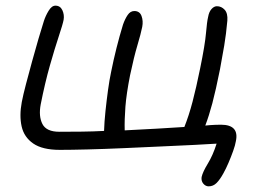

<svg xmlns="http://www.w3.org/2000/svg" viewBox="-20 -518 916 679"><path d="M718 141Q707 141 699 131.5Q691 122 693 108Q697 90 715 60.5Q733 31 746 -10Q719 -8 666.5 -5.5Q614 -3 548.5 0Q483 3 415.5 6Q348 9 289 10.5Q230 12 192 12Q130 12 97.5 -10.5Q65 -33 56.5 -71Q48 -109 57 -157Q62 -183 72 -221Q82 -259 93.5 -301Q105 -343 116 -380.5Q127 -418 135 -443Q141 -462 152 -480Q163 -498 176 -498Q193 -498 200.5 -482Q208 -466 205 -448Q202 -432 188 -390Q174 -348 156.5 -286.5Q139 -225 124 -149Q116 -107 130 -79.5Q144 -52 190 -52Q230 -52 270 -52.5Q310 -53 348 -55Q349 -87 353 -125Q357 -163 362 -199.5Q367 -236 373 -264Q390 -349 415 -431Q422 -451 431.5 -465Q441 -479 455 -479Q474 -479 480.5 -461.5Q487 -444 483 -423Q478 -398 466 -358Q454 -318 440 -252Q427 -186 423.5 -140.5Q420 -95 421 -57Q481 -60 534.5 -63Q588 -66 632 -69Q648 -109 661 -158.5Q674 -208 688 -277Q705 -360 708.5 -401Q712 -442 716 -458Q719 -476 728 -486Q737 -496 747 -496Q763 -496 774.5 -483.5Q786 -471 784 -445Q780 -399 773 -357Q766 -315 758 -273Q743 -198 731 -153Q719 -108 706 -74Q726 -76 740 -76.5Q754 -77 761 -77Q827 -77 814 -18Q812 -5 804.5 16Q797 37 788 58Q779 79 770 95Q758 117 746 129Q734 141 718 141Z"/></svg>

Font: Shantell Sans Normal
Style: Italic
Weight: 300
Italic angle: -11.31°
Designer: Stephen Nixon, Anya Danilova, Shantell Martin
Foundry: Arrow Type
Version: Version 1.008;[a672d596b]